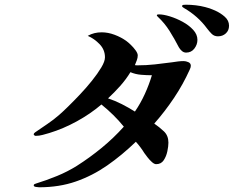

<svg xmlns="http://www.w3.org/2000/svg" viewBox="-20 -834 1040 814"><path d="M624 -515Q602 -515 578 -517Q554 -519 533 -528Q514 -497 489.5 -469.5Q465 -442 438 -417Q468 -407 496.5 -392.5Q525 -378 552 -361Q576 -396 594 -435.5Q612 -475 624 -515ZM789 -555Q789 -548 784 -538Q756 -476 717.5 -418.5Q679 -361 634 -310Q656 -295 675 -277Q694 -259 694 -229Q694 -214 689.5 -192.5Q685 -171 674 -154.5Q663 -138 642 -138Q634 -138 624 -147Q614 -156 605.5 -167Q597 -178 592 -185Q576 -211 556 -233Q497 -176 434.5 -132.5Q372 -89 301.5 -64.5Q231 -40 146 -40Q142 -40 132.5 -41.5Q123 -43 123 -48Q123 -52 126.5 -53.5Q130 -55 133 -56Q178 -70 222 -88Q266 -106 306 -131Q361 -166 411.5 -207.5Q462 -249 505 -297Q484 -323 460 -346.5Q436 -370 410 -391Q363 -351 305.5 -319.5Q248 -288 189 -270Q175 -266 160.5 -262Q146 -258 131 -258Q129 -258 126 -260Q123 -262 123 -264Q123 -269 129 -273Q155 -291 181 -308.5Q207 -326 231 -347Q245 -359 268.5 -382Q292 -405 319 -433.5Q346 -462 370 -492Q394 -522 409.5 -548Q425 -574 425 -591Q425 -623 402.5 -646.5Q380 -670 352 -682Q366 -690 380.5 -693.5Q395 -697 411 -697Q438 -697 466 -686.5Q494 -676 516 -660Q523 -655 534.5 -644Q546 -633 555 -620.5Q564 -608 564 -599Q564 -589 560 -578.5Q556 -568 552 -558Q555 -557 563 -557Q600 -557 636.5 -561Q673 -565 710 -570Q722 -572 734.5 -573.5Q747 -575 759 -575Q768 -575 778.5 -570.5Q789 -566 789 -555ZM817 -665Q817 -645 804 -628Q791 -611 769 -611Q759 -611 751 -618Q743 -625 738 -634Q720 -669 699 -702.5Q678 -736 649 -763Q648 -765 646.5 -765.5Q645 -766 645 -769Q645 -772 648.5 -772.5Q652 -773 654 -773Q673 -773 700.5 -764.5Q728 -756 754.5 -741.5Q781 -727 799 -707.5Q817 -688 817 -665ZM951 -725Q951 -705 937.5 -692.5Q924 -680 904 -680Q888 -680 877.5 -690.5Q867 -701 858 -713Q819 -766 760 -800Q758 -802 755 -803.5Q752 -805 752 -808Q752 -813 759 -813.5Q766 -814 769 -814Q789 -814 810 -811.5Q831 -809 850 -804Q868 -800 891.5 -789.5Q915 -779 933 -763Q951 -747 951 -725Z"/></svg>

Font: Kaisei HarunoUmi
Style: Bold
Weight: 700
Designer: Font-Kai, 金井和夫
Foundry: KAZUO KANAI
Version: Version 5.003